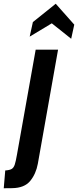

<svg xmlns="http://www.w3.org/2000/svg" viewBox="-99 -763 416 1025"><path d="M-79 242 -71 147Q-48 145.5 -37 139.2Q-26 133 -20.2 115.5Q-14.5 98 -8.5 63L91.5 -498H211L103 111Q93 165.5 62.2 203Q31.5 240.5 -34 241.5ZM59.5 -567.5 76.5 -645 198.5 -743 297.5 -631.5 281 -556 177.5 -638.5Z"/></svg>

Font: Cabin Condensed
Style: Bold Italic
Weight: 700
Width: 3
Italic angle: -10°
Designer: Pablo Impallari
Foundry: Pablo Impallari. http://www.impallari.com Igino Marini. http://www.ikern.com
Version: Version 3.001; ttfautohint (v1.8.3)